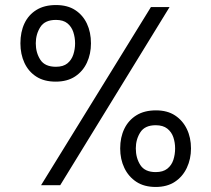

<svg xmlns="http://www.w3.org/2000/svg" viewBox="-20 -735 839 762"><path d="M143 0 579 -707H653L219 0ZM598 7Q552 7 521 -13.5Q490 -34 473.5 -68.5Q457 -103 457 -146Q457 -190 473.5 -224Q490 -258 521.5 -277.5Q553 -297 599 -297Q644 -297 674.5 -277Q705 -257 721.5 -223Q738 -189 738 -146Q738 -104 721.5 -69Q705 -34 674 -13.5Q643 7 598 7ZM598 -52Q627 -52 644 -65.5Q661 -79 668 -100.5Q675 -122 675 -146Q675 -169 668 -190Q661 -211 644 -224.5Q627 -238 598 -238Q555 -238 537 -210Q519 -182 519 -146Q519 -108 537 -80Q555 -52 598 -52ZM201 -411Q155 -411 124 -431Q93 -451 77 -485.5Q61 -520 61 -563Q61 -608 77 -642Q93 -676 124.5 -695.5Q156 -715 202 -715Q248 -715 278.5 -695Q309 -675 325 -641Q341 -607 341 -563Q341 -521 325 -486.5Q309 -452 278 -431.5Q247 -411 201 -411ZM202 -470Q231 -470 247.5 -483.5Q264 -497 271 -518.5Q278 -540 278 -563Q278 -586 271 -607.5Q264 -629 247.5 -642.5Q231 -656 202 -656Q158 -656 140 -627.5Q122 -599 122 -563Q122 -526 140 -498Q158 -470 202 -470Z"/></svg>

Font: Onest Light
Style: Regular
Weight: 300
Designer: Dmitri Voloshin, Andrey Kudryavtsev
Foundry: Dmitri Voloshin, Andrey Kudryavtsev
Version: Version 1.000;gftools[0.9.33]